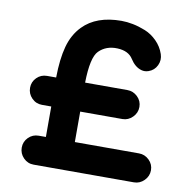

<svg xmlns="http://www.w3.org/2000/svg" viewBox="-80 -795 875 875"><g transform="rotate(10 357.5 -357.5)"><path d="M122 -275Q94 -275 74.5 -295Q55 -315 55 -342.5Q55 -370 74.5 -389.5Q94 -409 122 -409H164Q165 -495 181 -553.5Q197 -612 235 -651Q297 -715 413 -715Q438 -715 466 -709.5Q494 -704 524 -692Q554 -680 579 -655Q604 -630 615 -597Q624 -570 612 -545Q600 -520 574 -511Q557 -505 541 -509.5Q525 -514 512 -525Q499 -536 489 -552Q468 -586 416 -588Q364 -590 331 -557Q300 -526 298 -409H494Q521 -409 541 -389.5Q561 -370 561 -342.5Q561 -315 541 -295Q521 -275 494 -275H299V-134H596Q623 -134 643 -114.5Q663 -95 663 -67.5Q663 -40 643 -20Q623 0 596 0H132Q104 0 84.5 -20Q65 -40 65 -67.5Q65 -95 84.5 -114.5Q104 -134 132 -134H165V-275Z"/></g></svg>

Font: Multiround Pro
Style: Regular
Weight: 400
Designer: Ivan Filipov, Sasha Pavljenko
Version: Version 1.005;Fontself Maker 3.5.4